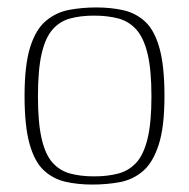

<svg xmlns="http://www.w3.org/2000/svg" viewBox="-20 -489 508 516"><path d="M228 7Q189 7 156 -0.5Q123 -8 98 -31Q73 -54 59.5 -102Q46 -150 46 -231Q46 -314 61 -362Q76 -410 103.5 -433Q131 -456 166 -462.5Q201 -469 239 -469Q278 -469 311.5 -461.5Q345 -454 370 -431Q395 -408 408.5 -360Q422 -312 422 -231Q422 -148 406.5 -100Q391 -52 364 -29Q337 -6 302 0.5Q267 7 228 7ZM233 -15Q269 -15 297.5 -22.5Q326 -30 346 -51.5Q366 -73 376.5 -116Q387 -159 387 -230Q387 -302 376.5 -345Q366 -388 346 -410Q326 -432 297.5 -439.5Q269 -447 233 -447Q197 -447 169 -439.5Q141 -432 121.5 -410Q102 -388 92 -345Q82 -302 82 -230Q82 -159 92 -116Q102 -73 121.5 -51.5Q141 -30 169 -22.5Q197 -15 233 -15Z"/></svg>

Font: Genos ExtraLight
Style: Regular
Weight: 250
Designer: Robert E. Leuschke
Foundry: Robert E. Leuschke
Version: Version 1.010